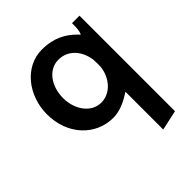

<svg xmlns="http://www.w3.org/2000/svg" viewBox="-195 -608 948 948"><g transform="rotate(-45 279.0 -133.5)"><path d="M263 3C307 3 348 -15 384 -38L397 -46V218L502 195V-472H450C450 -458 450 -431 446 -417L441 -401L429 -413C389 -453 337 -485 252 -485C133 -485 44 -372 44 -241C44 -95 144 3 263 3ZM397 -214C387 -147 339 -92 275 -92C204 -92 157 -163 157 -241C157 -323 204 -392 275 -392C340 -392 388 -341 397 -268V-267C397 -258 398 -248 398 -237C398 -229 397 -222 397 -216Z"/></g></svg>

Font: Bluebird
Style: LiNrw
Weight: 300
Designer: Jasper
Foundry: Cannot Into Space Fonts
Version: Version 0.98